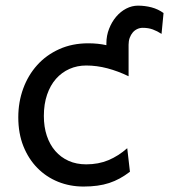

<svg xmlns="http://www.w3.org/2000/svg" viewBox="-20 -665 614 697"><path d="M446.8 -388.2Q408.7 -406.7 369.9 -417Q331.1 -427.2 293 -427.2Q260.3 -427.2 232.2 -414.8Q204.1 -402.3 183.3 -378.9Q162.6 -355.5 150.9 -321.3Q139.2 -287.1 139.2 -244.1Q139.2 -204.6 149.9 -172.4Q160.6 -140.1 180.7 -116.9Q200.7 -93.8 229 -81.1Q257.3 -68.4 293 -68.4Q337.4 -68.4 373.5 -83.5Q409.7 -98.6 441.9 -127L451.7 -41.5Q433.1 -27.3 414.8 -17.3Q396.5 -7.3 376.5 -0.7Q356.4 5.9 333.5 9Q310.5 12.2 283.2 12.2Q233.9 12.2 190.9 -5.1Q147.9 -22.5 115.7 -55.2Q83.5 -87.9 64.9 -134.3Q46.4 -180.7 46.4 -239.3Q46.4 -294.4 64.2 -343.3Q82 -392.1 115 -428.7Q147.9 -465.3 195.1 -486.6Q242.2 -507.8 300.3 -507.8Q335.9 -507.8 366.2 -501V-507.8Q366.2 -535.6 376 -560.5Q385.7 -585.4 401.6 -604.2Q417.5 -623 438.2 -633.8Q459 -644.5 481 -644.5Q506.3 -644.5 530.3 -638.2Q554.2 -631.8 573.7 -617.7L566.4 -542Q550.8 -552.2 534.7 -558.1Q518.6 -564 498 -564Q487.8 -564 478.3 -559.6Q468.8 -555.2 461.9 -547.1Q455.1 -539.1 450.9 -527.8Q446.8 -516.6 446.8 -502.9Z"/></svg>

Font: Andika Afr
Style: Regular
Weight: 400
Designer: Victor Gaultney, Annie Olsen, Julie Remington, Don Collingsworth, Eric Hays, Becca Hirsbrunner
Foundry: SIL International
Version: Version 5.000